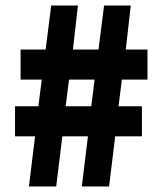

<svg xmlns="http://www.w3.org/2000/svg" viewBox="-20 -670 580 690"><path d="M84 0 106 -180H34V-288H118L130 -384H54V-492H144L164 -650H260L242 -492H334L354 -650H450L432 -492H510V-384H418L406 -288H490V-180H394L372 0H274L296 -180H204L182 0ZM216 -288H308L320 -384H228Z"/></svg>

Font: Assistant ExtraBold
Style: Regular
Weight: 800
Designer: Hebrew By Ben Nathan, Latin by Paul Hunt
Version: Version 2.001;PS 002.001;hotconv 1.0.88;makeotf.lib2.5.64775